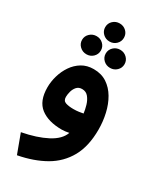

<svg xmlns="http://www.w3.org/2000/svg" viewBox="-242 -798 953 1142"><g transform="rotate(30 234.5 -226.5)"><path d="M158.7 -656.7Q158.7 -683.1 177.5 -700.9Q196.3 -718.8 223.1 -718.8Q250 -718.8 268.6 -700.9Q287.1 -683.1 287.1 -656.7Q287.1 -630.9 268.6 -612.8Q250 -594.7 223.1 -594.7Q196.3 -594.7 177.5 -612.8Q158.7 -630.9 158.7 -656.7ZM239.7 -522.5Q239.7 -548.3 258.5 -566.4Q277.3 -584.5 304.2 -584.5Q331.1 -584.5 349.9 -566.4Q368.7 -548.3 368.7 -522.5Q368.7 -496.6 349.9 -478.5Q331.1 -460.4 304.2 -460.4Q277.3 -460.4 258.5 -478.5Q239.7 -496.6 239.7 -522.5ZM77.1 -522.5Q77.1 -548.3 96.2 -566.4Q115.2 -584.5 142.1 -584.5Q168.9 -584.5 187.5 -566.4Q206.1 -548.3 206.1 -522.5Q206.1 -496.6 187.5 -478.5Q168.9 -460.4 142.1 -460.4Q115.2 -460.4 96.2 -478.5Q77.1 -496.6 77.1 -522.5ZM429.2 -108.4Q429.2 5.9 387 81.5Q344.7 157.2 267.6 201.7Q190.4 246.1 85 266.1L36.6 135.7Q136.2 116.7 203.4 81.5Q270.5 46.4 288.6 -4.9Q276.4 -2.4 263.2 -0.7Q250 1 239.3 1Q146.5 1 93.3 -40Q40 -81.1 40 -174.8Q40 -213.9 51.8 -254.6Q63.5 -295.4 86.9 -329.8Q110.4 -364.3 145 -385.3Q179.7 -406.2 225.6 -406.2Q278.3 -406.2 316.7 -380.9Q355 -355.5 379.9 -313Q404.8 -270.5 417 -217.3Q429.2 -164.1 429.2 -108.4ZM237.3 -139.6Q258.3 -139.6 275.6 -142.1Q293 -144.5 304.2 -147Q301.3 -171.9 293 -200.2Q284.7 -228.5 268.3 -248.8Q252 -269 224.6 -269Q201.2 -269 187.7 -253.4Q174.3 -237.8 168.9 -216.8Q163.6 -195.8 163.6 -180.2Q163.6 -153.8 184.8 -146.7Q206.1 -139.6 237.3 -139.6Z"/></g></svg>

Font: Vazirmatn RD FD ExtraBold
Style: Regular
Weight: 800
Designer: Saber Rastikerdar
Foundry: Saber Rastikerdar
Version: Version 33.003